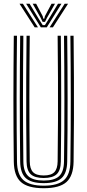

<svg xmlns="http://www.w3.org/2000/svg" viewBox="-20 -989 462 1016"><path d="M211.4 7Q127.6 7 90.8 -25.7Q54.1 -58.5 53 -133.8Q52 -215.1 51.5 -297.7Q50.9 -380.3 51 -463.8Q51.1 -547.3 51.6 -631.4Q52.1 -715.5 53 -800H69.9Q69.1 -720.4 68.4 -638Q67.8 -555.7 67.8 -471.7Q67.8 -387.8 68.3 -303.1Q68.9 -218.5 69.9 -134.1Q70.7 -65.1 104 -35.8Q137.4 -6.4 211.4 -6.4Q285.1 -6.4 318.4 -35.7Q351.7 -64.9 352.5 -134.1Q353.7 -216.3 354.1 -299.3Q354.6 -382.2 354.6 -465.5Q354.6 -548.9 354 -632.7Q353.4 -716.5 352.5 -800H369.4Q370.7 -688.5 371.2 -577.8Q371.7 -467.2 371.3 -356.4Q370.9 -245.6 369.4 -133.8Q368.3 -58.5 331.6 -25.7Q294.9 7 211.4 7ZM211.4 -19.9Q145.5 -19.9 116.5 -46.5Q87.6 -73.1 86.8 -134.3Q85.8 -217.5 85.2 -300.5Q84.7 -383.5 84.7 -466.6Q84.7 -549.7 85.3 -633Q86 -716.3 86.8 -800H103.6Q102.8 -719.6 102.2 -637Q101.6 -554.4 101.6 -470.6Q101.6 -386.9 102.1 -302.7Q102.6 -218.5 103.6 -134.4Q104.4 -80 129.6 -56.8Q154.7 -33.6 211.4 -33.6Q267.8 -33.6 292.9 -56.8Q317.9 -80 318.7 -134.4Q319.9 -216.7 320.4 -299.6Q320.8 -382.5 320.8 -465.8Q320.8 -549.2 320.2 -632.7Q319.6 -716.3 318.7 -800H335.6Q336.5 -716.1 337.1 -633.1Q337.7 -550.1 337.7 -467.2Q337.7 -384.3 337.3 -301.2Q336.9 -218.1 335.6 -134.3Q334.8 -73.1 305.9 -46.5Q277 -19.9 211.4 -19.9ZM211.4 -47.1Q163.7 -47.1 142.4 -67.3Q121.1 -87.6 120.5 -134.7Q119 -245.7 118.6 -356.2Q118.2 -466.8 118.8 -577.6Q119.4 -688.4 120.5 -800H137.4Q136.6 -720.2 136 -637.7Q135.4 -555.1 135.4 -471.2Q135.4 -387.3 135.9 -302.9Q136.4 -218.5 137.4 -135Q137.9 -95.8 154.7 -78.2Q171.6 -60.5 211.4 -60.5Q251 -60.5 267.7 -78.2Q284.5 -95.8 285 -135Q286.5 -245.5 286.9 -356Q287.3 -466.4 286.8 -577.5Q286.3 -688.5 285 -800H301.9Q302.7 -716.1 303.3 -633Q303.9 -549.9 303.9 -467Q303.9 -384.2 303.5 -301.3Q303.1 -218.5 301.9 -134.7Q301.3 -87.2 279.9 -67.1Q258.6 -47.1 211.4 -47.1ZM83.3 -969.2H101.2L180.9 -844.4H163.5ZM118.3 -969.2H136.6L189.7 -881.4L206 -855.9H217.6L233.7 -881.3L286.9 -969.2H305.2L227.5 -844.4H196ZM152.9 -969.2H171.2L205.8 -903.6L209.2 -890.2H214.4L217.7 -903.6L252.7 -969.2H271L228.4 -894.3L218 -873.2H205.6L195.3 -894.3ZM322.2 -969.2H340.1L260 -844.4H242.5Z"/></svg>

Font: Big Shoulders Inline Text SC Thin
Style: Regular
Weight: 100
Designer: Patric King
Foundry: XO Type Co
Version: Version 2.002